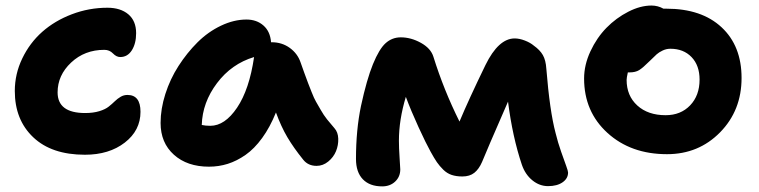

<svg xmlns="http://www.w3.org/2000/svg" viewBox="-20 -601 2727 690"><path d="M285.2 -44.9Q165.5 -44.9 99.4 -107.7Q33.2 -170.4 33.2 -273.9Q33.2 -335.4 60.1 -391.1Q86.9 -446.8 131.8 -486.6Q176.8 -526.4 238.3 -549.8Q299.8 -573.2 366.2 -573.2Q413.1 -573.2 441.2 -549.6Q469.2 -525.9 469.2 -481.9Q469.2 -444.8 453.9 -420.4Q438.5 -396 412.1 -396Q398.4 -396 386 -408.9Q373.5 -421.9 355 -421.9Q284.2 -421.9 235.6 -376.2Q187 -330.6 187 -269Q187 -194.8 286.1 -194.8Q314.9 -194.8 336.7 -201.4Q358.4 -208 370.6 -217.8Q382.8 -227.5 392.6 -237.1Q402.3 -246.6 413.6 -253.2Q424.8 -259.8 438 -259.8Q484.9 -259.8 484.9 -199.2Q484.9 -132.3 428.5 -88.6Q372.1 -44.9 285.2 -44.9Z M731 -2Q652.8 -2 605 -44.9Q557.1 -87.9 557.1 -159.2Q557.1 -209.5 574.2 -263.2Q591.3 -316.9 621.6 -364Q651.9 -411.1 689.9 -449Q728 -486.8 774.4 -508.8Q820.8 -530.8 865.7 -530.8Q902.3 -530.8 926.8 -509.3Q951.2 -487.8 954.1 -449.2H956.1Q993.2 -449.2 1021.2 -429Q1049.3 -408.7 1060.1 -377Q1063 -368.2 1073.5 -339.4Q1084 -310.5 1087.4 -301.8Q1090.8 -293 1099.9 -270Q1108.9 -247.1 1115.5 -235.8Q1122.1 -224.6 1132.6 -206.1Q1143.1 -187.5 1155.3 -172.1Q1167.5 -156.7 1182.1 -140.1Q1194.8 -126 1195.6 -102.5Q1196.3 -79.1 1187.5 -57.6Q1178.7 -36.1 1159.7 -20.5Q1140.6 -4.9 1117.7 -4.9Q1087.4 -4.9 1069.8 -26.9Q1035.2 -69.8 1012.7 -107.9Q990.2 -146 971.7 -196.8Q950.2 -143.6 922.1 -105Q894 -66.4 862.5 -44.4Q831.1 -22.5 798.6 -12.2Q766.1 -2 731 -2ZM735.8 -148.9Q788.1 -148.9 832 -214.1Q876 -279.3 893.1 -396Q812 -371.6 759.8 -302.2Q707.5 -232.9 705.1 -151.9Q718.3 -148.9 735.8 -148.9Z M1353.5 68.8Q1308.6 68.8 1283.9 43.2Q1259.3 17.6 1259.3 -29.8Q1259.3 -133.8 1277.3 -220.2Q1297.9 -315.4 1320.3 -370.4Q1342.8 -425.3 1366 -446Q1389.2 -466.8 1420.4 -466.8Q1457 -466.8 1492.7 -447Q1528.3 -427.2 1537.6 -397Q1574.7 -277.8 1631.3 -164.1Q1664.6 -243.7 1724.6 -367.2Q1771.5 -462.9 1829.6 -462.9Q1846.7 -462.9 1866.2 -455.3Q1885.7 -447.8 1898.4 -437Q1920.4 -421.4 1930.9 -403.1Q1941.4 -384.8 1943.4 -354Q1955.6 -201.7 1976.6 -123Q1984.9 -88.9 1996.6 -55.7Q2008.3 -22.5 2014.9 -4.4Q2021.5 13.7 2021.5 19Q2021.5 40.5 2001.7 54.2Q1981.9 67.9 1949.7 67.9Q1918.9 67.9 1893.3 47.1Q1867.7 26.4 1855.5 -8.8Q1821.8 -108.9 1805.7 -235.8Q1725.6 -52.2 1712.4 -19Q1701.2 6.8 1684.6 20Q1668 33.2 1641.6 33.2Q1619.6 33.2 1603 27.6Q1586.4 22 1573 8.8Q1559.6 -4.4 1550 -18.3Q1540.5 -32.2 1527.3 -56.2Q1511.2 -85 1484.1 -144Q1457 -203.1 1438.5 -252.9Q1413.6 -170.4 1413.6 -95.2Q1413.6 -69.8 1416 -34.4Q1418.5 1 1418.5 7.8Q1418.5 34.2 1400.1 51.5Q1381.8 68.8 1353.5 68.8Z M2377 -46.9Q2247.1 -46.9 2163.1 -123.3Q2079.1 -199.7 2079.1 -318.8Q2079.1 -367.7 2101.8 -416.5Q2124.5 -465.3 2159.4 -501Q2194.3 -536.6 2237.8 -558.8Q2281.2 -581.1 2321.3 -581.1Q2344.2 -581.1 2364.3 -569.8H2375Q2501.5 -569.8 2573.2 -502.9Q2645 -436 2645 -320.8Q2645 -204.1 2567.9 -125.5Q2490.7 -46.9 2377 -46.9ZM2231.9 -314Q2231.9 -256.8 2270.3 -221.9Q2308.6 -187 2372.1 -187Q2426.3 -187 2460.2 -222.4Q2494.1 -257.8 2494.1 -314.9Q2494.1 -365.7 2465.3 -395.8Q2436.5 -425.8 2389.2 -425.8Q2374.5 -425.8 2361.3 -419.4Q2348.1 -413.1 2340.1 -406Q2332 -398.9 2314.9 -381.8Q2290.5 -357.4 2277.1 -349.1Q2263.7 -340.8 2242.2 -340.8H2236.3Q2231.9 -321.3 2231.9 -314Z"/></svg>

Font: Shantell Sans Bouncy
Style: Bold
Weight: 700
Designer: Stephen Nixon, Anya Danilova, Shantell Martin
Foundry: Arrow Type
Version: Version 1.006;[9816181b4]